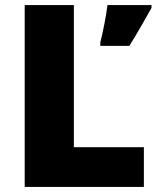

<svg xmlns="http://www.w3.org/2000/svg" viewBox="-20 -827 622 754"><path d="M77 -93H545V-249H270V-807H77ZM575 -796V-807H402C397 -764 384 -700 374 -661V-647H488C525 -706 547 -747 575 -796Z"/></svg>

Font: Noto Sans Telugu UI Black
Style: Regular
Weight: 900
Designer: Jelle Bosma - Monotype Design Team
Foundry: Monotype Imaging Inc.
Version: Version 2.005